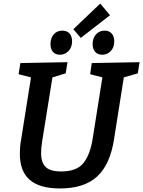

<svg xmlns="http://www.w3.org/2000/svg" viewBox="-20 -1053 808 1084"><path d="M498 -697 768 -702 758 -639 679 -616 624 -268Q602 -124 528.5 -56.5Q455 11 319 11Q204 11 148 -37.5Q92 -86 92 -186Q92 -204 93.5 -223Q95 -242 99 -263L155 -616L85 -634L95 -697L361 -702L351 -639L276 -616L218 -255Q215 -236 213.5 -219.5Q212 -203 212 -189Q212 -135 238 -110Q264 -85 326 -85Q414 -85 452 -133.5Q490 -182 504 -275L558 -616L489 -634ZM436 -839 394 -888 546 -1033 601 -967ZM557 -744Q532 -744 517.5 -760Q503 -776 503 -804Q503 -838 522 -859Q541 -880 571 -880Q596 -880 610.5 -864Q625 -848 625 -819Q625 -785 605 -764.5Q585 -744 557 -744ZM318 -744Q293 -744 279 -760Q265 -776 265 -804Q265 -837 283 -858.5Q301 -880 332 -880Q358 -880 372.5 -864Q387 -848 387 -820Q387 -786 367 -765Q347 -744 318 -744Z"/></svg>

Font: Bitter SemiBold
Style: Italic
Weight: 600
Italic angle: -9°
Designer: Sol Matas, and Bitter project Authors
Foundry: Sol Matas
Version: Version 2.001